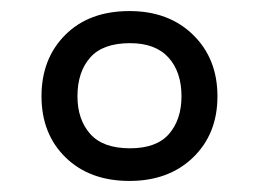

<svg xmlns="http://www.w3.org/2000/svg" viewBox="-20 -744 468 347"><path d="M214 -417Q142 -417 98.5 -459.5Q55 -502 55 -570Q55 -638 98 -681Q141 -724 214 -724Q285 -724 329 -681Q373 -638 373 -570Q373 -502 329 -459.5Q285 -417 214 -417ZM215 -476Q263 -476 285.5 -502Q308 -528 308 -570Q308 -614 284.5 -640Q261 -666 215 -666Q166 -666 143 -640Q120 -614 120 -570Q120 -528 143 -502Q166 -476 215 -476Z"/></svg>

Font: Noto Sans Kaithi
Style: Regular
Weight: 400
Designer: Monotype Design Team
Foundry: Monotype Imaging Inc.
Version: Version 2.005; ttfautohint (v1.8.4.7-5d5b)